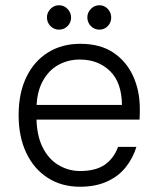

<svg xmlns="http://www.w3.org/2000/svg" viewBox="-20 -700 600 732"><path d="M285 12Q215 12 162 -22Q109 -56 80 -117.5Q51 -179 51 -261Q51 -345 80.5 -406Q110 -467 163 -500Q216 -533 286 -533Q362 -533 412 -499.5Q462 -466 487.5 -410Q513 -354 513 -286Q513 -277 513 -267Q513 -257 512 -244H102V-300H445Q444 -386 399 -429.5Q354 -473 284 -473Q240 -473 202.5 -452.5Q165 -432 142 -389Q119 -346 119 -281V-256Q119 -187 141.5 -140.5Q164 -94 202.5 -71Q241 -48 285 -48Q345 -48 379.5 -72Q414 -96 430 -140H500Q487 -97 459 -62Q431 -27 387 -7.5Q343 12 285 12ZM205 -587Q186 -587 172.5 -600.5Q159 -614 159 -634Q159 -652 172.5 -666Q186 -680 205 -680Q224 -680 237.5 -666Q251 -652 251 -633Q251 -614 237.5 -600.5Q224 -587 205 -587ZM359 -587Q340 -587 326.5 -600.5Q313 -614 313 -634Q313 -652 326.5 -666Q340 -680 359 -680Q378 -680 391 -666Q404 -652 404 -633Q404 -614 391 -600.5Q378 -587 359 -587Z"/></svg>

Font: DM Sans 10pt Light
Style: Regular
Weight: 300
Version: Version 4.004;gftools[0.9.30]